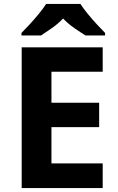

<svg xmlns="http://www.w3.org/2000/svg" viewBox="-20 -954 600 974"><path d="M501 0H90V-714H501V-590H241V-433H483V-309H241V-125H501ZM388 -934Q402 -912 424.5 -884.5Q447 -857 471 -831Q495 -805 513 -787V-774H414Q388 -790 357 -811.5Q326 -833 300 -860Q274 -833 244 -812Q214 -791 188 -774H89V-787Q108 -806 131.5 -831.5Q155 -857 177.5 -884.5Q200 -912 214 -934Z"/></svg>

Font: Noto Sans Cham
Style: Bold
Weight: 700
Version: Version 2.002